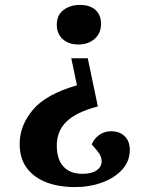

<svg xmlns="http://www.w3.org/2000/svg" viewBox="-20 -543 575 781"><path d="M378 -110Q290 -87 250.5 -48.5Q211 -10 211 49Q211 105 238 134.5Q265 164 315 164Q353 164 373 150Q393 136 393.5 114Q394 92 375 70L353 44Q363 21 383.5 6Q404 -9 432 -9Q468 -9 488 12Q508 33 508 66Q508 113 477 147Q446 181 395 199.5Q344 218 285 218Q220 218 169.5 199Q119 180 89.5 141Q60 102 60 42Q60 -32 113.5 -96Q167 -160 293 -196L270 -306H337ZM391 -446Q391 -408 365 -385Q339 -362 299 -362Q259 -362 235 -384Q211 -406 211 -442Q211 -482 238.5 -502.5Q266 -523 305 -523Q346 -523 368.5 -502.5Q391 -482 391 -446Z"/></svg>

Font: Literata 36pt
Style: Bold Italic
Weight: 700
Italic angle: -2°
Designer: Latin by Veronika Burian and Jose Scaglione. Greek by Irene Vlachou. Cyrillic by Vera Evstafieva
Foundry: TypeTogether
Version: Version 3.002